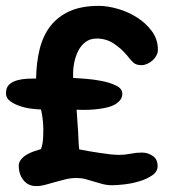

<svg xmlns="http://www.w3.org/2000/svg" viewBox="-30 -676 573 648"><path d="M502.9 -507.8Q502.9 -498 498 -488.8Q493.2 -479.5 484.9 -472.2Q476.6 -464.8 466.8 -460.4Q457 -456.1 447.3 -456.1Q428.7 -456.1 418.9 -465.8Q409.2 -475.6 398.4 -489.3Q378.9 -512.7 353.5 -529.3Q328.1 -545.9 296.9 -545.9Q274.4 -545.9 259.3 -534.7Q244.1 -523.4 234.9 -505.9Q225.6 -488.3 221.2 -467.8Q216.8 -447.3 216.8 -428.7V-413.1Q229.5 -412.1 257.3 -410.2Q285.2 -408.2 313 -402.8Q340.8 -397.5 361.8 -387.2Q382.8 -377 382.8 -359.4Q382.8 -347.7 376 -338.9Q369.1 -330.1 358.4 -323.7Q347.7 -317.4 334 -314Q320.3 -310.5 305.7 -308.6Q271.5 -303.7 228.5 -305.7Q229.5 -291 230.5 -278.3Q231.4 -267.6 231.9 -255.4Q232.4 -243.2 233.4 -236.3Q234.4 -219.7 234.9 -204.1Q235.4 -188.5 237.3 -171.9Q251 -168.9 268.6 -166Q286.1 -163.1 304.7 -160.2Q323.2 -157.2 340.8 -155.3Q358.4 -153.3 372.1 -153.3Q391.6 -153.3 410.6 -157.2Q429.7 -161.1 449.2 -161.1Q468.8 -161.1 485.4 -149.9Q502 -138.7 502 -115.2Q502 -96.7 483.4 -84Q464.8 -71.3 439.9 -64Q415 -56.6 389.2 -53.7Q363.3 -50.8 349.6 -50.8Q332 -50.8 316.9 -54.7Q301.8 -58.6 287.6 -63Q273.4 -67.4 259.3 -71.3Q245.1 -75.2 228.5 -75.2Q209 -75.2 190.9 -70.8Q172.9 -66.4 155.8 -61.5Q138.7 -56.6 122.6 -52.2Q106.4 -47.9 92.8 -47.9Q64.5 -47.9 48.8 -68.4Q33.2 -88.9 33.2 -116.2Q33.2 -127.9 41 -137.7Q48.8 -147.5 60.5 -154.3Q72.3 -161.1 85.4 -165.5Q98.6 -169.9 108.4 -172.9Q114.3 -190.4 115.2 -206.1Q116.2 -221.7 116.2 -239.3Q116.2 -272.5 108.4 -306.6Q96.7 -306.6 76.7 -309.1Q56.6 -311.5 37.6 -317.9Q18.6 -324.2 4.4 -334.5Q-9.8 -344.7 -9.8 -361.3Q-9.8 -380.9 1 -390.6Q11.7 -400.4 27.3 -404.8Q43 -409.2 60.5 -410.2Q78.1 -411.1 91.8 -411.1Q92.8 -465.8 104 -510.7Q115.2 -555.7 140.1 -587.9Q165 -620.1 205.1 -638.2Q245.1 -656.2 303.7 -656.2Q333 -656.2 368.2 -646Q403.3 -635.7 433.1 -616.7Q462.9 -597.7 482.9 -570.3Q502.9 -543 502.9 -507.8Z"/></svg>

Font: Chewy
Style: Regular
Weight: 400
Designer: Squid
Foundry: Font Diner, Inc DBA Sideshow
Version: Version 1.000